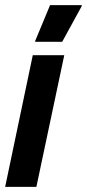

<svg xmlns="http://www.w3.org/2000/svg" viewBox="-35 -724 337 744"><path d="M-15 0 92 -510H214L106 0ZM101 -562 102 -567 159 -704H282L281 -699L206 -562Z"/></svg>

Font: Saira ExtraCondensed ExtraBold
Style: Italic
Weight: 800
Width: 2
Italic angle: -12°
Designer: Hector Gatti with collaboration of the Omnibus-Type team
Foundry: Omnibus-Type
Version: Version 1.101